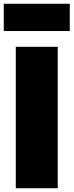

<svg xmlns="http://www.w3.org/2000/svg" viewBox="-38 -1001 391 1021"><path d="M333 -836V-981H-18V-836ZM269 -752H46V0H269Z"/></svg>

Font: Glow Sans SC Normal Heavy
Style: Regular
Weight: 900
Designer: Ryoko NISHIZUKA (kana, bopomofo & ideographs); Paul D. Hunt (Latin, Greek & Cyrillic); Sandoll Communications, Soo-young
Version: Version 0.93